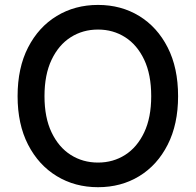

<svg xmlns="http://www.w3.org/2000/svg" viewBox="-20 -758 804 788"><path d="M382.3 10.3Q287.6 10.3 212.9 -35.2Q138.2 -80.6 95.2 -164.3Q52.2 -248 52.2 -363.3Q52.2 -479.5 95.2 -563.2Q138.2 -647 212.9 -692.4Q287.6 -737.8 382.3 -737.8Q477.1 -737.8 551.3 -692.4Q625.5 -647 668.2 -563.2Q710.9 -479.5 710.9 -363.3Q710.9 -248 668.2 -164.1Q625.5 -80.1 551.3 -34.9Q477.1 10.3 382.3 10.3ZM382.3 -90.8Q444.3 -90.8 493.7 -122.3Q543 -153.8 571.8 -214.6Q600.6 -275.4 600.6 -363.3Q600.6 -452.1 571.8 -512.9Q543 -573.7 493.7 -605.2Q444.3 -636.7 382.3 -636.7Q319.8 -636.7 270.3 -605.2Q220.7 -573.7 191.7 -512.7Q162.6 -451.7 162.6 -363.3Q162.6 -275.4 191.7 -214.6Q220.7 -153.8 270.3 -122.3Q319.8 -90.8 382.3 -90.8Z"/></svg>

Font: Inter 17pt Medium
Style: Regular
Weight: 500
Version: Version 4.001;git-66647c0bb